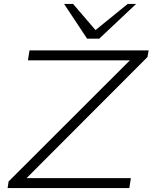

<svg xmlns="http://www.w3.org/2000/svg" viewBox="-20 -963 781 983"><path d="M19 0 24 -34 677 -686 678 -654H123L131 -705H741L735 -671L84 -19L83 -51H650L642 0ZM426 -765 308 -943H354L469 -809L634 -943H677L488 -765Z"/></svg>

Font: Nunito Sans 7pt Expanded ExtraLight
Style: Italic
Weight: 250
Width: 7
Italic angle: -9°
Designer: Vernon Adams
Foundry: Vernon Adams
Version: Version 3.101;gftools[0.9.27]